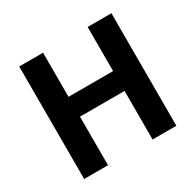

<svg xmlns="http://www.w3.org/2000/svg" viewBox="-155 -885 1074 1055"><g transform="rotate(-30 382.5 -357.0)"><path d="M674.8 0H523.9V-308.1H241.2V0H89.8V-713.9H241.2V-434.1H523.9V-713.9H674.8Z"/></g></svg>

Font: NotoSans-Bold
Style: Bold
Weight: 700
Designer: Monotype Design team
Foundry: Monotype Imaging Inc.
Version: Version 1.04